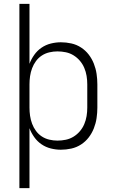

<svg xmlns="http://www.w3.org/2000/svg" viewBox="-20 -760 590 990"><path d="M80 210V-740H132V-431Q141 -455 156.5 -477Q172 -499 194 -514Q216 -529 242 -535.5Q268 -542 294 -542Q321 -542 348 -536Q375 -530 398 -515Q421 -500 437.5 -478.5Q454 -457 464 -431.5Q474 -406 478 -379Q482 -352 482 -325V-205Q482 -178 478 -151Q474 -124 464 -98.5Q454 -73 437.5 -51.5Q421 -30 398 -15Q375 0 348 6Q321 12 294 12Q268 12 242 5.5Q216 -1 194 -16Q172 -31 156.5 -53Q141 -75 132 -99V210ZM276 -35Q298 -35 319.5 -39.5Q341 -44 359.5 -55.5Q378 -67 392 -83.5Q406 -100 414.5 -120Q423 -140 426.5 -161.5Q430 -183 430 -205V-325Q430 -347 426.5 -368.5Q423 -390 414.5 -410Q406 -430 392 -446.5Q378 -463 359.5 -474.5Q341 -486 319.5 -490.5Q298 -495 276 -495Q255 -495 234 -490Q213 -485 195.5 -473.5Q178 -462 165.5 -445Q153 -428 145.5 -408Q138 -388 135 -367Q132 -346 132 -325V-205Q132 -184 135 -163Q138 -142 145.5 -122Q153 -102 165.5 -85Q178 -68 195.5 -56.5Q213 -45 234 -40Q255 -35 276 -35Z"/></svg>

Font: Lode Dark Term
Style: Regular
Weight: 400
Monospace: yes
Designer: Belleve Invis
Foundry: Belleve Invis
Version: Version 29.2.0